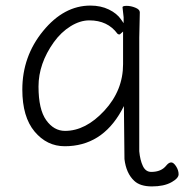

<svg xmlns="http://www.w3.org/2000/svg" viewBox="-20 -506 660 688"><path d="M479 -371V36Q482 68 492 89Q502 110 522 110Q558 110 576 87Q585 76 593.5 76Q602 76 611 90Q620 104 620 118.5Q620 133 593.5 147.5Q567 162 524.5 162Q482 162 461 142Q432 115 426 64L424 -126L415 -109Q344 18 212 18Q148 18 104 -34.5Q60 -87 60 -185Q60 -304 134.5 -395Q209 -486 304 -486Q341 -486 370 -472Q399 -458 414 -436L423 -423V-444L419 -480Q419 -485 434 -485Q449 -485 465 -478.5Q481 -472 481 -462ZM412 -385Q408 -380 401 -385Q366 -433 300 -433Q267 -433 233 -412Q199 -391 173 -355Q118 -278 118 -196Q118 -114 145.5 -75.5Q173 -37 213 -37Q287 -37 354 -109.5Q421 -182 421 -276V-393Z"/></svg>

Font: Moon Stars Kai T Light
Style: Regular
Weight: 300
Designer: GuiWonder
Version: Version 1.101